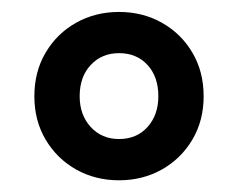

<svg xmlns="http://www.w3.org/2000/svg" viewBox="-20 -706 405 328"><path d="M183.3 -398Q143 -398 110.1 -416.4Q77.3 -434.9 58 -467.4Q38.7 -499.9 38.7 -541.6Q38.7 -583.6 58 -616.2Q77.3 -648.8 110.1 -667.2Q143 -685.6 183.3 -685.6Q223.7 -685.6 256.5 -667.2Q289.3 -648.8 308.6 -616.2Q327.9 -583.6 327.9 -541.6Q327.9 -499.9 308.6 -467.4Q289.3 -434.9 256.5 -416.4Q223.7 -398 183.3 -398ZM183.3 -468.5Q213.5 -468.5 232 -489Q250.5 -509.6 250.5 -541.6Q250.5 -574.9 232 -595Q213.5 -615.2 183.3 -615.2Q153.9 -615.2 135 -595Q116.1 -574.9 116.1 -541.6Q116.1 -509.6 135 -489Q153.9 -468.5 183.3 -468.5Z"/></svg>

Font: SourceSans3VF
Style: Regular
Weight: 200
Designer: Paul D. Hunt
Foundry: Adobe
Version: Version 3.052;hotconv 1.1.0;makeotfexe 2.6.0